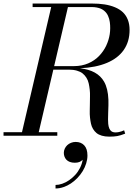

<svg xmlns="http://www.w3.org/2000/svg" viewBox="-60 -770 795 1089"><path d="M-40 -20H64.6L230.4 -730H125V-750H460Q500.2 -750 532.8 -745Q565.2 -740 592.1 -728.8Q619 -717.6 637.1 -700.4Q655.2 -683.1 665.1 -657.8Q675 -632.5 675 -600Q675 -534.4 642.2 -487.1Q609.5 -439.8 546.5 -413.3Q483.5 -386.9 393.6 -382.8Q493 -371.9 530.2 -307.1Q552.5 -268.4 554.9 -204.1Q555.8 -180.6 553.6 -130.4Q551.9 -86.5 553.8 -67.8Q557 -35.9 572.2 -25.2Q581.1 -19 595 -19Q604.8 -19 614.3 -21Q623.9 -23 629.2 -25Q634.6 -27 644 -31L650 -12Q623.4 -1.6 605.4 1.7Q587.5 5 560 5Q536 5 517.6 -0.4Q499.1 -5.8 487.4 -15.5Q475.8 -25.2 467.6 -38.8Q459.5 -52.2 456 -68.5Q452.5 -84.8 450.5 -103.2Q448.5 -121.8 449.1 -141.3Q449.8 -160.9 449.8 -181.1Q449.8 -201.9 450.4 -222.2Q451.1 -242.5 448.9 -261.7Q446.8 -280.9 442.9 -297.9Q439.1 -314.9 430.2 -329Q421.4 -343.1 408.7 -353.4Q396 -363.6 376 -369.3Q356 -375 330 -375H242.5L159.6 -20H265V0H-40ZM460 -730H325.4L247.1 -395H360Q382.2 -395 402.8 -399.1Q423.4 -403.2 440.8 -410.8Q458.1 -418.2 473.6 -428.8Q489.1 -439.2 501.5 -452.1Q513.9 -464.9 524.2 -479.6Q534.6 -494.4 542.1 -510.3Q549.6 -526.2 554.8 -543Q560 -559.8 562.5 -576.6Q565 -593.4 565 -610Q565 -619.1 564.6 -627.1Q564.1 -635 562.8 -644.9Q561.4 -654.8 559.1 -662.9Q556.9 -671.1 552.8 -680.1Q548.8 -689.1 543.3 -696.2Q537.9 -703.2 529.9 -709.8Q521.9 -716.2 512 -720.6Q502.1 -724.9 488.9 -727.4Q475.6 -730 460 -730ZM302 97Q302 84.8 307.2 73.4Q312.4 62 321.2 53.6Q330 45.1 342.6 40.1Q355.1 35 369 35Q399.6 35 417.8 54.4Q436 73.8 436 112Q436 134 428.8 157Q421.6 180 409.1 200.5Q396.6 221 379.2 239.2Q361.8 257.4 342 270.6Q322.2 283.8 299.6 291.4Q277 299 255 299V279Q273.1 279 293.1 272.1Q313 265.2 331.9 252.2Q350.8 239.1 366.7 221.9Q382.6 204.6 393.9 182.2Q405.2 159.9 409 136Q400.2 144.8 390 148.9Q379.8 153 364 153Q348.4 153 336.2 148.5Q324.1 144 316.8 136.2Q309.5 128.4 305.8 118.4Q302 108.5 302 97Z"/></svg>

Font: Bodoni* 11
Style: Italic
Weight: 400
Italic angle: -13°
Version: Version 1.002